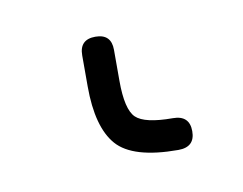

<svg xmlns="http://www.w3.org/2000/svg" viewBox="-36 -7 316 250"><g transform="rotate(-10 122.5 118.0)"><path d="M183 200Q123 200 102 176Q81 152 81 98V57Q81 36 102 36Q123 36 123 57V98Q123 136 134.5 147Q146 158 183 158Q205 158 205 179Q205 200 183 200Z"/></g></svg>

Font: Jura Light
Style: Regular
Weight: 300
Designer: Daniel Johnson, Alexei Vanyashin
Foundry: Daniel Johnson
Version: Version 5.103